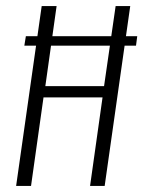

<svg xmlns="http://www.w3.org/2000/svg" viewBox="-20 -611 471 631"><path d="M33 0 117 -591H166L129 -328H322L360 -591H408L324 0H276L317 -291H123L82 0ZM60 -461 65 -492H431L427 -461Z"/></svg>

Font: Alumni Sans Light
Style: Italic
Weight: 300
Italic angle: -8°
Version: Version 1.016